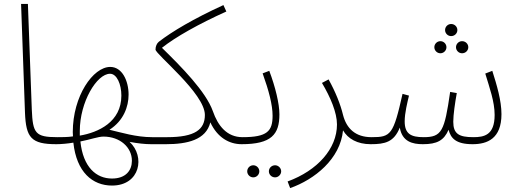

<svg xmlns="http://www.w3.org/2000/svg" viewBox="-20 -734 2670 984"><path d="M269 5C282 5 291 -5 291 -14C291 -23 286 -31 274 -31C161 -31 148 -51 143 -172L123 -714H88L108 -157C113 -28 140 5 269 5Z M269 5C292 5 328 2 356 -3C372 148 454 217 554 217C699 217 725 67 644 -7C686 1 724 5 755 5C768 5 777 -5 777 -14C777 -23 772 -31 760 -31C677 -31 601 -55 541 -69C613 -115 639 -187 639 -249C639 -320 606 -391 545 -391C457 -391 353 -242 353 -57C353 -49 354 -42 354 -35C328 -31 294 -31 274 -31ZM389 -63C389 -211 476 -356 544 -356C579 -356 602 -302 602 -244C602 -109 484 -55 389 -39C389 -47 389 -55 389 -63ZM554 181C474 181 406 124 392 -9C440 -18 483 -34 510 -34C595 -34 656 21 656 90C656 139 625 181 554 181Z M755 5H830C940 5 1036 -17 1058 -107C1094 -29 1155 5 1218 5C1231 5 1240 -5 1240 -14C1240 -23 1235 -31 1223 -31C1143 -31 1097 -89 1071 -164C1035 -265 910 -391 810 -489C879 -544 998 -611 1140 -675L1125 -708C972 -638 861 -572 794 -520C784 -512 777 -497 777 -480C777 -456 1030 -255 1030 -145C1030 -70 979 -31 837 -31H760Z M1390 175C1406 175 1421 161 1421 144C1421 127 1406 113 1390 113C1372 113 1358 127 1358 144C1358 161 1372 175 1390 175ZM1278 175C1295 175 1309 161 1309 144C1309 127 1295 113 1278 113C1261 113 1247 127 1247 144C1247 161 1261 175 1278 175Z M1218 5C1371 5 1412 -45 1412 -148C1412 -203 1391 -289 1360 -371L1326 -358C1358 -269 1377 -196 1377 -141C1377 -62 1350 -31 1223 -31Z M1467 230C1592 186 1724 81 1738 -66C1763 -23 1811 5 1880 5C1892 5 1901 -5 1901 -14C1901 -23 1896 -31 1884 -31C1802 -31 1756 -75 1738 -145C1725 -199 1700 -262 1664 -327L1630 -309C1674 -235 1707 -157 1707 -96C1707 28 1607 140 1454 196Z M2292 -549C2310 -549 2324 -563 2324 -580C2324 -597 2310 -611 2292 -611C2275 -611 2261 -597 2261 -580C2261 -563 2275 -549 2292 -549ZM2237 -461C2254 -461 2268 -475 2268 -492C2268 -509 2254 -523 2237 -523C2220 -523 2206 -509 2206 -492C2206 -475 2220 -461 2237 -461ZM2348 -461C2366 -461 2380 -475 2380 -492C2380 -509 2366 -523 2348 -523C2331 -523 2317 -509 2317 -492C2317 -475 2331 -461 2348 -461Z M1880 5C1954 5 1999 -6 2029 -80C2041 -8 2094 5 2147 5C2220 5 2255 -14 2279 -69C2290 -26 2316 5 2402 5C2477 5 2550 -23 2550 -149C2550 -218 2526 -299 2503 -371L2467 -357C2489 -284 2515 -213 2515 -145C2515 -41 2461 -31 2406 -31C2332 -31 2303 -48 2303 -110C2303 -146 2312 -207 2321 -257L2287 -263C2258 -61 2244 -31 2151 -31C2086 -31 2054 -48 2054 -112C2054 -155 2068 -210 2076 -244L2043 -253C1996 -43 1983 -31 1885 -31Z"/></svg>

Font: Noto Sans Arabic ExtLt
Style: Regular
Weight: 200
Designer: Monotype Design Team, Nadine Chahine, Nizar Qandah and Khaled Hosny
Foundry: Monotype Imaging Inc.
Version: Version 2.012